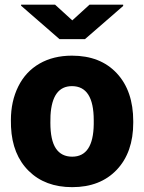

<svg xmlns="http://www.w3.org/2000/svg" viewBox="-20 -770 602 800"><path d="M25.4 -269Q25.4 -348.1 56.2 -409.9Q86.9 -471.7 144.5 -504.9Q202.1 -538.1 279.8 -538.1Q398.4 -538.1 466.8 -464.6Q535.2 -391.1 535.2 -264.6V-258.8Q535.2 -135.3 466.6 -62.7Q397.9 9.8 280.8 9.8Q168 9.8 99.6 -57.9Q31.2 -125.5 25.9 -241.2ZM189.9 -258.8Q189.9 -185.5 212.9 -151.4Q235.8 -117.2 280.8 -117.2Q368.7 -117.2 370.6 -252.4V-269Q370.6 -411.1 279.8 -411.1Q197.3 -411.1 190.4 -288.6ZM281.2 -685.1 353 -750.5H493.2V-745.1L334 -606.9H228L67.9 -746.1V-750.5H209.5Z"/></svg>

Font: Roboto Black
Style: Regular
Weight: 900
Designer: Google
Version: Version 2.134; 2016